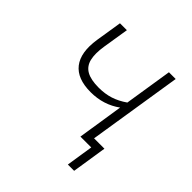

<svg xmlns="http://www.w3.org/2000/svg" viewBox="-169 -612 865 865"><g transform="rotate(45 264.0 -179.0)"><path d="M392 129 412 0H343L349 -38H458L432 129ZM343 0 377 -219Q347 -197 311 -185.5Q275 -174 234 -174Q148 -174 111 -221.5Q74 -269 88 -361L108 -487H152L132 -362Q124 -311 132 -278Q140 -245 167.5 -229.5Q195 -214 245 -214Q285 -214 318 -224.5Q351 -235 384 -258L420 -487H463L386 0Z"/></g></svg>

Font: Nunito Sans 10pt SemiCondensed ExtraLight
Style: Italic
Weight: 250
Width: 4
Italic angle: -9°
Designer: Vernon Adams
Foundry: Vernon Adams
Version: Version 3.101;gftools[0.9.27]